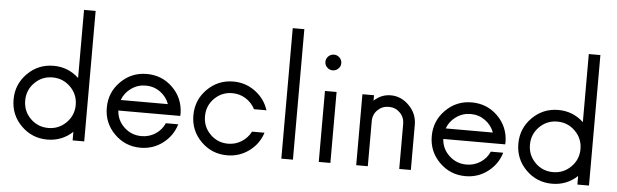

<svg xmlns="http://www.w3.org/2000/svg" viewBox="-47 -896 3440 1070"><g transform="rotate(5 1672.5 -361.0)"><path d="M384.3 -730H449.2V0H384.3V-47.9Q324.7 7.8 242.7 7.8Q157.2 7.8 96.9 -52.2Q36.6 -112.3 36.6 -198.2Q36.6 -284.2 96.9 -344.5Q157.2 -404.8 242.7 -404.8Q324.7 -404.8 384.3 -349.1ZM384.3 -198.2Q384.3 -257.3 342.8 -298.6Q301.3 -339.8 242.7 -339.8Q184.1 -339.8 142.8 -298.6Q101.6 -257.3 101.6 -198.2Q101.6 -139.2 142.8 -98.1Q184.1 -57.1 242.7 -57.1Q301.3 -57.1 342.8 -98.4Q384.3 -139.6 384.3 -198.2Z M970.7 -201.7 969.7 -188H623.5Q627 -132.8 667.5 -95Q708 -57.1 764.2 -57.1Q807.1 -57.1 842 -79.8Q877 -102.5 893.6 -140.6H962.9Q943.4 -75.2 888.9 -33.7Q834.5 7.8 764.2 7.8Q678.7 7.8 618.4 -52.2Q558.1 -112.3 558.1 -198.2Q558.1 -284.2 618.4 -344.5Q678.7 -404.8 764.2 -404.8Q849.6 -404.8 909.2 -346.2Q968.8 -287.6 970.7 -201.7ZM631.8 -247.6H895.5Q880.9 -288.6 845 -314.2Q809.1 -339.8 764.2 -339.8Q719.2 -339.8 683.1 -314.2Q647 -288.6 631.8 -247.6Z M1248.5 7.8Q1163.1 7.8 1102.8 -52.2Q1042.5 -112.3 1042.5 -198.2Q1042.5 -284.2 1102.8 -344.5Q1163.1 -404.8 1248.5 -404.8Q1317.4 -404.8 1371.6 -364.5Q1425.8 -324.2 1445.8 -261.2H1376Q1357.9 -296.9 1323.7 -318.4Q1289.6 -339.8 1248.5 -339.8Q1189.9 -339.8 1148.7 -298.8Q1107.4 -257.8 1107.4 -198.2Q1107.4 -139.2 1148.7 -98.1Q1189.9 -57.1 1248.5 -57.1Q1289.6 -57.1 1323.7 -78.6Q1357.9 -100.1 1376 -135.7H1445.8Q1425.8 -72.3 1371.6 -32.2Q1317.4 7.8 1248.5 7.8Z M1551.8 0V-730H1616.7V0Z M1749.5 -558.6Q1749.5 -577.1 1762.7 -590.1Q1775.9 -603 1793.9 -603Q1812 -603 1825.2 -590.1Q1838.4 -577.1 1838.4 -558.6Q1838.4 -541 1825.2 -528.1Q1812 -515.1 1793.9 -515.1Q1775.9 -515.1 1762.7 -528.1Q1749.5 -541 1749.5 -558.6ZM1761.2 0V-397H1826.2V0Z M2129.4 -404.8Q2187.5 -404.8 2231.9 -359.9Q2276.4 -314.9 2276.4 -252.4V0H2211.4V-252.4Q2211.4 -289.1 2186 -314.5Q2160.6 -339.8 2124 -339.8Q2086.9 -339.8 2061.3 -314.7Q2035.6 -289.6 2035.6 -252.4V0H1970.7V-397H2035.6V-366.7Q2076.2 -404.8 2129.4 -404.8Z M2788.6 -201.7 2787.6 -188H2441.4Q2444.8 -132.8 2485.4 -95Q2525.9 -57.1 2582 -57.1Q2625 -57.1 2659.9 -79.8Q2694.8 -102.5 2711.4 -140.6H2780.8Q2761.2 -75.2 2706.8 -33.7Q2652.3 7.8 2582 7.8Q2496.6 7.8 2436.3 -52.2Q2376 -112.3 2376 -198.2Q2376 -284.2 2436.3 -344.5Q2496.6 -404.8 2582 -404.8Q2667.5 -404.8 2727.1 -346.2Q2786.6 -287.6 2788.6 -201.7ZM2449.7 -247.6H2713.4Q2698.7 -288.6 2662.8 -314.2Q2627 -339.8 2582 -339.8Q2537.1 -339.8 2501 -314.2Q2464.8 -288.6 2449.7 -247.6Z M3208 -730H3272.9V0H3208V-47.9Q3148.4 7.8 3066.4 7.8Q2981 7.8 2920.7 -52.2Q2860.4 -112.3 2860.4 -198.2Q2860.4 -284.2 2920.7 -344.5Q2981 -404.8 3066.4 -404.8Q3148.4 -404.8 3208 -349.1ZM3208 -198.2Q3208 -257.3 3166.5 -298.6Q3125 -339.8 3066.4 -339.8Q3007.8 -339.8 2966.6 -298.6Q2925.3 -257.3 2925.3 -198.2Q2925.3 -139.2 2966.6 -98.1Q3007.8 -57.1 3066.4 -57.1Q3125 -57.1 3166.5 -98.4Q3208 -139.6 3208 -198.2Z"/></g></svg>

Font: Now
Style: Regular
Weight: 400
Designer: Alfredo Marco Pradil
Foundry: Alfredo Marco Pradil
Version: Version 1.200;hotconv 1.0.109;makeotfexe 2.5.65596